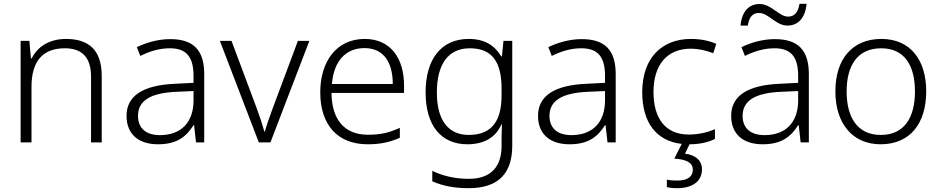

<svg xmlns="http://www.w3.org/2000/svg" viewBox="-20 -746 4930 1006"><path d="M326 -542C236 -542 175 -499 146 -440H142L134 -532H88V0H145V-290C145 -425 203 -493 320 -493C409 -493 457 -446 457 -344V0H513V-348C513 -482 447 -542 326 -542Z M872 -541C808 -541 747 -523 697 -499L715 -453C766 -478 815 -493 870 -493C951 -493 994 -454 994 -349V-312L897 -307C731 -300 643 -245 643 -139C643 -43 706 10 808 10C907 10 956 -30 994 -90H997L1007 0H1050V-358C1050 -485 992 -541 872 -541ZM904 -265 994 -269V-217C993 -105 929 -38 818 -38C746 -38 703 -73 703 -139C703 -219 769 -259 904 -265Z M1336 0H1397L1601 -532H1541L1409 -179C1393 -136 1377 -90 1368 -57H1365C1356 -90 1341 -136 1325 -179L1193 -532H1132Z M1891 -542C1743 -542 1658 -424 1658 -262C1658 -95 1746 10 1906 10C1974 10 2022 -1 2075 -24V-76C2016 -50 1974 -40 1908 -40C1786 -40 1718 -118 1717 -259H2097V-298C2097 -440 2027 -542 1891 -542ZM1890 -494C1991 -494 2038 -418 2038 -306H1719C1729 -427 1792 -494 1890 -494Z M2436 -542C2290 -542 2210 -434 2210 -262C2210 -87 2292 10 2429 10C2515 10 2577 -25 2607 -94H2610C2609 -69 2608 -39 2608 -11V20C2608 125 2554 191 2437 191C2361 191 2295 174 2245 149V204C2295 226 2355 240 2435 240C2597 240 2664 157 2664 17V-532H2618L2610 -451H2606C2572 -508 2519 -542 2436 -542ZM2442 -493C2563 -493 2608 -416 2608 -281V-246C2608 -127 2568 -39 2436 -39C2328 -39 2269 -117 2269 -261C2269 -408 2327 -493 2442 -493Z M3028 -541C2964 -541 2903 -523 2853 -499L2871 -453C2922 -478 2971 -493 3026 -493C3107 -493 3150 -454 3150 -349V-312L3053 -307C2887 -300 2799 -245 2799 -139C2799 -43 2862 10 2964 10C3063 10 3112 -30 3150 -90H3153L3163 0H3206V-358C3206 -485 3148 -541 3028 -541ZM3060 -265 3150 -269V-217C3149 -105 3085 -38 2974 -38C2902 -38 2859 -73 2859 -139C2859 -219 2925 -259 3060 -265Z M3658 142C3658 92 3622 66 3569 59L3593 10C3647 10 3692 -1 3726 -18V-69C3688 -53 3642 -41 3589 -41C3462 -41 3404 -131 3404 -264C3404 -405 3474 -491 3600 -491C3637 -491 3681 -482 3717 -467L3733 -516C3698 -532 3652 -542 3601 -542C3448 -542 3345 -443 3345 -263C3345 -104 3419 -7 3552 8L3513 85C3574 89 3610 105 3610 143C3610 182 3579 200 3529 200C3507 200 3489 199 3474 195V234C3487 238 3505 240 3528 240C3609 240 3658 203 3658 142Z M3860 -612H3898C3906 -662 3927 -678 3957 -678C4008 -678 4044 -612 4106 -612C4163 -612 4200 -654 4206 -726H4169C4161 -676 4139 -659 4109 -659C4061 -659 4022 -725 3960 -725C3903 -725 3867 -685 3860 -612ZM4040 -541C3976 -541 3915 -523 3865 -499L3883 -453C3934 -478 3983 -493 4038 -493C4119 -493 4162 -454 4162 -349V-312L4065 -307C3899 -300 3811 -245 3811 -139C3811 -43 3874 10 3976 10C4075 10 4124 -30 4162 -90H4165L4175 0H4218V-358C4218 -485 4160 -541 4040 -541ZM4072 -265 4162 -269V-217C4161 -105 4097 -38 3986 -38C3914 -38 3871 -73 3871 -139C3871 -219 3937 -259 4072 -265Z M4833 -267C4833 -432 4750 -542 4598 -542C4448 -542 4357 -439 4357 -267C4357 -99 4447 10 4594 10C4749 10 4833 -100 4833 -267ZM4416 -267C4416 -408 4477 -493 4597 -493C4722 -493 4774 -399 4774 -267C4774 -131 4719 -39 4595 -39C4473 -39 4416 -130 4416 -267Z"/></svg>

Font: Noto Sans Khmer UI Light
Style: Regular
Weight: 300
Designer: Danh Hong and the Monotype Design Team
Foundry: Monotype Imaging Inc.
Version: Version 2.002